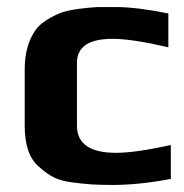

<svg xmlns="http://www.w3.org/2000/svg" viewBox="-20 -514 522 544"><path d="M186 3Q154 -1 133.5 -11Q113 -21 91 -41Q50 -75 50 -157V-318Q50 -384 80 -428Q91 -444 112.5 -457.5Q134 -471 156 -479Q174 -485 204 -489Q234 -493 257 -494H310Q366 -494 457 -476V-380Q354 -404 299 -404Q198 -404 198 -336V-158Q198 -81 309 -81Q363 -81 464 -103V-7Q373 10 300 10Q262 10 240 8.5Q218 7 186 3Z"/></svg>

Font: Play
Style: Bold
Weight: 700
Designer: Jonas Hecksher (Cyrillic expansion: Cyreal)
Foundry: Jonas Hecksher, Playtype, e-types AS
Version: Version 2.101; ttfautohint (v1.5.65-e2d9)